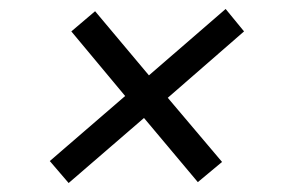

<svg xmlns="http://www.w3.org/2000/svg" viewBox="-20 -545 640 428"><path d="M133 -137 91 -186 259 -331 139 -475 192 -520 312 -377 483 -525 524 -475 354 -327 475 -184 421 -139 301 -282Z"/></svg>

Font: JetBrains Mono NL Light
Style: Italic
Weight: 300
Italic angle: -9°
Designer: Philipp Nurullin, Konstantin Bulenkov
Foundry: JetBrains
Version: Version 2.304; ttfautohint (v1.8.4.7-5d5b)